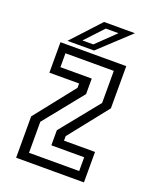

<svg xmlns="http://www.w3.org/2000/svg" viewBox="-131 -763 672 838"><g transform="rotate(20 205.0 -344.0)"><path d="M47.5 0V-192L195 -378.5V-398.5H57V-540H362.5V-344L218.5 -162.5V-141.5H362.5V0ZM93 -39.5H326V-103.5H173.5V-173.5L318.5 -353V-502H94V-437.5H239.5V-365.5L93 -183.5ZM83.5 -556 205.5 -688H349L207 -556ZM144.5 -580H195L281.5 -663.5H222.5Z"/></g></svg>

Font: Tourney Condensed
Style: Regular
Weight: 400
Width: 3
Designer: Tyler Finck
Foundry: Etcetera Type Co
Version: Version 1.010; ttfautohint (v1.8.3)